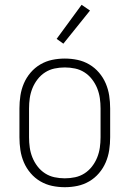

<svg xmlns="http://www.w3.org/2000/svg" viewBox="-20 -772 540 800"><path d="M250 8Q223 8 197 2.5Q171 -3 148 -16.5Q125 -30 107.5 -50.5Q90 -71 79.5 -95.5Q69 -120 65 -146.5Q61 -173 61 -200V-320Q61 -347 65 -373.5Q69 -400 79.5 -424.5Q90 -449 107.5 -469.5Q125 -490 148 -503.5Q171 -517 197 -522.5Q223 -528 250 -528Q277 -528 303 -522.5Q329 -517 352 -503.5Q375 -490 392.5 -469.5Q410 -449 420.5 -424.5Q431 -400 435 -373.5Q439 -347 439 -320V-200Q439 -173 435 -146.5Q431 -120 420.5 -95.5Q410 -71 392.5 -50.5Q375 -30 352 -16.5Q329 -3 303 2.5Q277 8 250 8ZM250 -29Q272 -29 293 -33.5Q314 -38 332 -49.5Q350 -61 363.5 -78.5Q377 -96 385 -116Q393 -136 396 -157Q399 -178 399 -200V-320Q399 -342 396 -363Q393 -384 385 -404Q377 -424 363.5 -441.5Q350 -459 332 -470.5Q314 -482 293 -486.5Q272 -491 250 -491Q228 -491 207 -486.5Q186 -482 168 -470.5Q150 -459 136.5 -441.5Q123 -424 115 -404Q107 -384 104 -363Q101 -342 101 -320V-200Q101 -178 104 -157Q107 -136 115 -116Q123 -96 136.5 -78.5Q150 -61 168 -49.5Q186 -38 207 -33.5Q228 -29 250 -29ZM244 -590 216 -610 320 -752 355 -728Z"/></svg>

Font: Iosevka SS18 Extralight
Style: Regular
Weight: 200
Monospace: yes
Designer: Belleve Invis
Foundry: Belleve Invis
Version: Version 25.1.1; ttfautohint (v1.8.4)